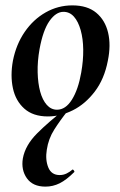

<svg xmlns="http://www.w3.org/2000/svg" viewBox="-20 -419 448 714"><path d="M158 14Q103 14 70.5 -15Q38 -44 28 -91Q18 -138 28 -193Q40 -254 72 -300.5Q104 -347 150 -373Q196 -399 249 -399Q305 -399 338 -371.5Q371 -344 382 -297.5Q393 -251 381 -193Q368 -125 332.5 -78.5Q297 -32 251 -9Q205 14 158 14ZM192 -11Q224 -11 247.5 -48.5Q271 -86 282 -149Q290 -194 289.5 -234.5Q289 -275 280 -307Q271 -339 255 -357Q239 -375 216 -375Q188 -375 164 -341Q140 -307 127 -236Q119 -191 120 -150Q121 -109 129.5 -78Q138 -47 154 -29Q170 -11 192 -11ZM149 275Q102 275 80 244Q58 213 65 170Q74 121 118 77Q162 33 223 -14L232 -7Q204 28 182 62.5Q160 97 154 138Q148 175 159.5 203.5Q171 232 202 232Q216 232 228 226Q240 220 249 212Q251 210 254.5 214.5Q258 219 256 221Q227 250 202 262.5Q177 275 149 275Z"/></svg>

Font: Cormorant Garamond Light
Style: Italic
Weight: 300
Italic angle: -10°
Designer: Christian Thalmann (Catharsis Fonts)
Foundry: Catharsis Fonts
Version: Version 4.001